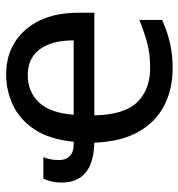

<svg xmlns="http://www.w3.org/2000/svg" viewBox="2 -588 595 640"><g transform="rotate(-90 300.0 -267.5)"><path d="M394 10Q322 10 267 -19Q212 -48 180 -106Q148 -164 145 -251Q102 -252 72.5 -264Q43 -276 27.5 -300Q12 -324 12 -361Q12 -379 16 -395Q20 -411 25 -421H97Q93 -414 90 -400Q87 -386 87 -369Q87 -346 100 -333Q113 -320 138 -320H148Q156 -400 188.5 -449.5Q221 -499 269.5 -522Q318 -545 372 -545Q434 -545 480 -516Q526 -487 552 -433.5Q578 -380 578 -304V-251H236Q238 -151 280 -108Q322 -65 394 -65Q440 -65 476 -74.5Q512 -84 554 -101V-25Q513 -7 475 1.5Q437 10 394 10ZM486 -320Q486 -369 472.5 -403Q459 -437 433.5 -455Q408 -473 370 -473Q315 -473 279.5 -436Q244 -399 238 -320Z"/></g></svg>

Font: Noto Sans Mono
Style: Regular
Weight: 400
Designer: Monotype Design Team
Foundry: Monotype Imaging Inc.
Version: Version 2.014